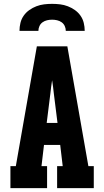

<svg xmlns="http://www.w3.org/2000/svg" viewBox="-20 -975 540 995"><path d="M34 0V-114H62L128 -490L171 -735H329L415 -245L438 -114H466V0H276V-114H305L292 -224H208L195 -114H224V0ZM222 -338H278L259 -490Q257 -507 255 -524.5Q253 -542 250 -559Q247 -542 245 -524.5Q243 -507 241 -490ZM81 -815Q81 -836 86 -856.5Q91 -877 103 -894Q115 -911 132 -923Q149 -935 168.5 -942.5Q188 -950 208.5 -952.5Q229 -955 250 -955Q271 -955 291.5 -952.5Q312 -950 331.5 -942.5Q351 -935 368 -923Q385 -911 397 -894Q409 -877 414 -856.5Q419 -836 419 -815H321Q321 -828 315.5 -840Q310 -852 299.5 -859.5Q289 -867 276 -870Q263 -873 250 -873Q237 -873 224 -870Q211 -867 200.5 -859.5Q190 -852 184.5 -840Q179 -828 179 -815Z"/></svg>

Font: Iosevka Slab Heavy
Style: Regular
Weight: 900
Monospace: yes
Designer: Belleve Invis
Foundry: Belleve Invis
Version: Version 11.1.0; ttfautohint (v1.8.3)